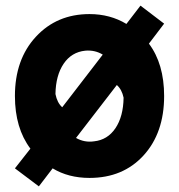

<svg xmlns="http://www.w3.org/2000/svg" viewBox="-20 -602 636 682"><path d="M563 -261Q563 -130 490 -50Q417 30 298 30Q223 30 167 -4L118 60L33 -4L88 -74Q33 -147 33 -261Q33 -391 107.5 -471.5Q182 -552 298 -552Q371 -552 429 -517L479 -582L563 -518L509 -447Q563 -375 563 -261ZM177 -268Q183 -237 201 -221L345 -408Q317 -425 283 -422Q234 -417 206 -375.5Q178 -334 177 -268ZM419 -255Q413 -284 395 -300L250 -112Q280 -95 314 -100Q362 -105 390 -146.5Q418 -188 419 -255Z"/></svg>

Font: Repo
Style: Bold
Weight: 700
Designer: Stefan Peev
Foundry: Context Ltd
Version: Version 001.000